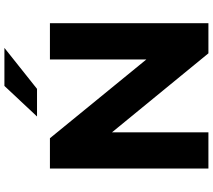

<svg xmlns="http://www.w3.org/2000/svg" viewBox="-66 -874 941 848"><g transform="rotate(-90 404.0 -450.5)"><path d="M83 0V-700H217L565 -274V-700H725V0H592L243 -426V0ZM313 -757 448 -901H616L435 -757Z"/></g></svg>

Font: Montserrat
Style: Bold
Weight: 700
Designer: Julieta Ulanovsky
Foundry: Julieta Ulanovsky
Version: Version 9.000; ttfautohint (v1.8.4.7-5d5b)